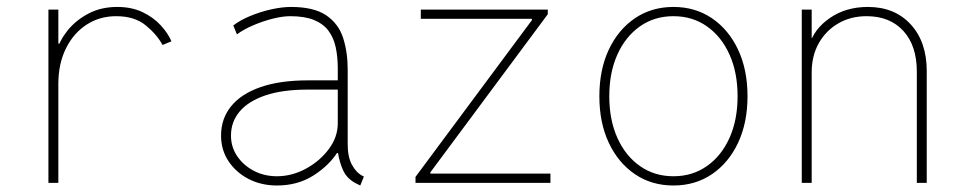

<svg xmlns="http://www.w3.org/2000/svg" viewBox="-20 -540 2852 567"><path d="M123 0V-511.7H152.3V-411.1H169.9L147.5 -388.7Q155.3 -419.4 179.4 -449.7Q203.6 -480 241 -499.8Q278.3 -519.5 326.2 -519.5Q368.7 -519.5 400.9 -504.2Q433.1 -488.8 454.6 -465.3Q476.1 -441.9 486.3 -418L460 -407.2Q443.4 -438 410.4 -465.1Q377.4 -492.2 323.2 -492.2Q273.9 -492.2 235.4 -467Q196.8 -441.9 174.6 -396.7Q152.3 -351.6 152.3 -292V0Z M797.9 7.8Q751.5 7.8 714.1 -11.5Q676.8 -30.8 654.8 -64Q632.8 -97.2 632.8 -139.6Q632.8 -189.5 662.4 -226.1Q691.9 -262.7 749.3 -282.7Q806.6 -302.7 889.6 -302.7H989.3V-275.4H888.7Q814 -275.4 763.7 -258.3Q713.4 -241.2 687.7 -210.7Q662.1 -180.2 662.1 -139.6Q662.1 -106 680.4 -78.9Q698.7 -51.8 729.5 -35.6Q760.3 -19.5 797.9 -19.5Q841.8 -19.5 883.1 -41.7Q924.3 -64 950.9 -99.6Q977.5 -135.3 977.5 -175.8V-269.5V-274.4V-337.9Q977.5 -372.1 971.4 -400.4Q965.3 -428.7 950 -449.2Q934.6 -469.7 907.2 -481Q879.9 -492.2 836.9 -492.2Q814.9 -492.2 785.6 -484.9Q756.3 -477.5 727.8 -465.3Q699.2 -453.1 679.7 -438.5L668.9 -464.8Q689 -480.5 719.2 -492.9Q749.5 -505.4 781.5 -512.5Q813.5 -519.5 838.9 -519.5Q907.2 -519.5 943.6 -494.6Q980 -469.7 993.4 -427.7Q1006.8 -385.7 1006.8 -334V-113.3Q1006.8 -76.7 1019.3 -53.5Q1031.7 -30.3 1050.8 -20.5L1054.7 -18.6L1043.9 7.8L1032.2 2Q1005.9 -11.2 994.4 -34.7Q982.9 -58.1 977.5 -91.8L981.4 -87.9H969.7L977.5 -91.8Q952.6 -51.8 906 -22Q859.4 7.8 797.9 7.8Z M1207 0V-17.6L1550.8 -480.5V-484.4H1222.7V-511.7H1597.7V-498L1251 -31.2V-27.3H1605.5V0Z M1968.8 7.8Q1904.3 7.8 1855 -25.6Q1805.7 -59.1 1777.8 -118.4Q1750 -177.7 1750 -255.9Q1750 -334 1777.8 -393.3Q1805.7 -452.6 1855 -486.1Q1904.3 -519.5 1968.8 -519.5Q2033.2 -519.5 2082.5 -486.1Q2131.8 -452.6 2159.7 -393.3Q2187.5 -334 2187.5 -255.9Q2187.5 -177.7 2159.7 -118.4Q2131.8 -59.1 2082.5 -25.6Q2033.2 7.8 1968.8 7.8ZM1968.8 -19.5Q2024.9 -19.5 2067.6 -49.6Q2110.4 -79.6 2134.3 -132.8Q2158.2 -186 2158.2 -255.9Q2158.2 -325.7 2134.3 -378.9Q2110.4 -432.1 2067.6 -462.2Q2024.9 -492.2 1968.8 -492.2Q1912.6 -492.2 1869.9 -462.2Q1827.1 -432.1 1803.2 -378.9Q1779.3 -325.7 1779.3 -255.9Q1779.3 -186 1803.2 -132.8Q1827.1 -79.6 1869.9 -49.6Q1912.6 -19.5 1968.8 -19.5Z M2347.7 0V-511.7H2377V-427.7H2391.6L2370.1 -406.2Q2383.3 -454.1 2430.7 -486.8Q2478 -519.5 2543 -519.5Q2622.1 -519.5 2669.4 -468Q2716.8 -416.5 2716.8 -330.1V0H2687.5V-328.1Q2687.5 -405.3 2647.7 -448.7Q2607.9 -492.2 2539.1 -492.2Q2492.7 -492.2 2456.1 -471.2Q2419.4 -450.2 2398.2 -412.8Q2377 -375.5 2377 -326.2V0Z"/></svg>

Font: Reddit Mono ExtraLight
Style: Regular
Weight: 250
Monospace: yes
Designer: Stephen Hutchings
Foundry: Reddit
Version: Version 1.014